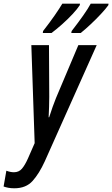

<svg xmlns="http://www.w3.org/2000/svg" viewBox="-106 -786 612 1047"><path d="M-27.8 240.7Q-45.9 240.7 -60.3 238Q-74.7 235.4 -86.4 231L-71.3 145Q-49.3 153.3 -29.8 153.3Q-2.9 153.3 13.7 133.8Q30.3 114.3 46.4 78.1L83 -5.4L64.9 -540H161.1L162.6 -258.3Q162.6 -231 161.6 -202.6Q160.6 -174.3 159.2 -146.5H162.1Q170.9 -175.3 181.2 -203.6Q191.4 -231.9 199.2 -251L321.3 -540H421.4L138.2 93.8Q107.9 160.2 72 200.4Q36.1 240.7 -27.8 240.7ZM282.7 -606 284.7 -616.7Q320.8 -663.1 347.9 -701.7Q375 -740.2 388.7 -766.1H485.8L484.9 -757.8Q470.7 -737.8 444.3 -709.5Q418 -681.2 387.9 -653.1Q357.9 -625 334 -606ZM127.4 -606 128.9 -616.7Q165.5 -663.6 192.4 -702.4Q219.2 -741.2 233.9 -766.1H330.1L329.1 -757.8Q315.9 -737.3 289.8 -709.2Q263.7 -681.2 232.7 -653.6Q201.7 -626 174.8 -606Z"/></svg>

Font: Open Sans Condensed SemiBold
Style: Italic
Weight: 600
Width: 3
Italic angle: -12°
Designer: Monotype Design Team
Foundry: Monotype Imaging Inc.
Version: Version 3.000; ttfautohint (v1.8.4)